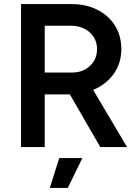

<svg xmlns="http://www.w3.org/2000/svg" viewBox="-20 -720 677 940"><path d="M83 0V-700H330Q402 -700 457 -672Q512 -644 543 -594.5Q574 -545 574 -480Q574 -410 536.5 -358Q499 -306 436 -280L602 0H471L322 -258H199V0ZM199 -365H335Q385 -365 420 -397Q455 -429 455 -480Q455 -530 418.5 -562Q382 -594 326 -594H199ZM224 200 270 54H383L312 200Z"/></svg>

Font: Figtree SemiBold
Style: Regular
Weight: 600
Designer: Erik Kennedy
Foundry: Erik Kennedy
Version: Version 2.001; ttfautohint (v1.8.4.7-5d5b);gftools[0.9.27]